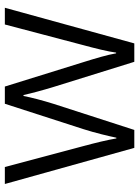

<svg xmlns="http://www.w3.org/2000/svg" viewBox="89 -663 574 792"><g transform="rotate(-90 376.0 -267.0)"><path d="M414 -331 517 0H593L740 -534H671L588 -219C572 -160 559 -107 555 -75H552C546 -111 531 -161 516 -209L415 -534H344L239 -209C223 -159 211 -107 204 -74H201C195 -110 183 -160 167 -219L83 -534H13L162 0H236L343 -331C358 -379 370 -425 376 -457H380C387 -425 399 -380 414 -331Z"/></g></svg>

Font: Noto Sans Thaana Light
Style: Regular
Weight: 300
Designer: David Williams
Foundry: Google Inc.
Version: Version 3.001